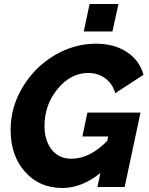

<svg xmlns="http://www.w3.org/2000/svg" viewBox="-20 -933 744 958"><path d="M571 -913 541 -776H398L427 -913ZM391 -252 416 -371H681L602 0H466L481 -70Q388 5 291 5Q177 5 105 -75.5Q33 -156 33 -285Q33 -399 93.5 -499Q154 -599 252 -657Q350 -715 458 -715Q550 -715 613 -673.5Q676 -632 696 -560L555 -468Q542 -515 505.5 -542Q469 -569 421 -569Q333 -569 267.5 -489.5Q202 -410 202 -304Q202 -232 238 -186.5Q274 -141 336 -141Q428 -141 515 -230L520 -252Z"/></svg>

Font: Raleway-v4020 ExtraBold
Style: Italic
Weight: 800
Italic angle: -12°
Designer: Matt McInerney, Pablo Impallari, Rodrigo Fuenzalida
Foundry: Matt McInerney, Pablo Impallari, Rodrigo Fuenzalida
Version: Version 4.020;PS 004.020;hotconv 1.0.88;makeotf.lib2.5.64775